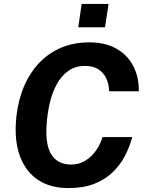

<svg xmlns="http://www.w3.org/2000/svg" viewBox="-20 -949 746 979"><path d="M329 10Q238.5 10 177 -29.8Q115.5 -69.5 85.5 -142.8Q55.5 -216 60.5 -316.5Q64.5 -400.5 90 -475.8Q115.5 -551 162.8 -609Q210 -667 278.8 -700Q347.5 -733 436.5 -733Q515 -733 571.5 -702Q628 -671 658.2 -614.8Q688.5 -558.5 688 -483.5H536.5Q535.5 -521 521.5 -550.2Q507.5 -579.5 480.8 -596.2Q454 -613 413.5 -613Q364 -613 328.2 -587.5Q292.5 -562 269 -518.8Q245.5 -475.5 233.2 -421.5Q221 -367.5 217.5 -310Q211 -206 243.8 -158Q276.5 -110 342.5 -110Q382.5 -110 414.2 -129.2Q446 -148.5 468.5 -180.2Q491 -212 503 -250H654.5Q640.5 -198.5 615.8 -151.8Q591 -105 552.2 -68.5Q513.5 -32 458.8 -11Q404 10 329 10ZM379 -810 396.5 -929H533.5L515.5 -810Z"/></svg>

Font: Public Sans Thin
Style: Bold Italic
Weight: 700
Italic angle: -8°
Version: Version 2.001